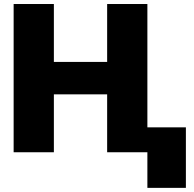

<svg xmlns="http://www.w3.org/2000/svg" viewBox="-20 -747 952 942"><path d="M892 174.7H703.1V0H505.7V-284.1H244.3V0H46.9V-727.3H244.3V-443.2H505.7V-727.3H703.1V-122.2H892Z"/></svg>

Font: Linik Sans Black
Style: Regular
Weight: 900
Designer: Fonts by Rasmus Andersson / Changes by Cristiano Sobral with parts from Marc Monis
Foundry: rsms
Version: Version 3.020; ttfautohint (v1.6)